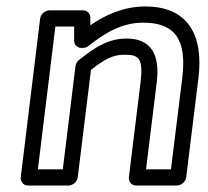

<svg xmlns="http://www.w3.org/2000/svg" viewBox="-20 -548 642 593"><path d="M97 -25 151 -466H209V-422C209 -409 220 -400 231 -400H236C242 -400 248 -402 253 -406C305 -447 357 -478 422 -478C522 -478 557 -424 543 -308L508 -25H431L464 -293C475 -380 446 -429 371 -429C315 -429 273 -402 223 -362C217 -357 214 -350 213 -343L174 -25ZM44 0C43 11 51 25 66 25H192C203 25 218 15 220 0L261 -332C304 -366 329 -379 365 -379C409 -379 423 -368 414 -293L378 0C377 11 385 25 400 25H527C538 25 553 15 555 0L593 -308C609 -440 560 -528 429 -528C363 -528 307 -503 259 -470V-494C259 -505 250 -516 237 -516H132C121 -516 106 -506 104 -491Z"/></svg>

Font: Falling Sky
Style: ExtOuObl
Weight: 400
Designer: Paul D. Hunt
Foundry: Adobe Systems Incorporated
Version: Version 1.02